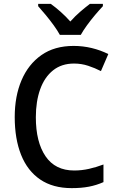

<svg xmlns="http://www.w3.org/2000/svg" viewBox="-20 -1012 608 991"><path d="M362 -684Q298 -684 254 -649Q210 -614 187.5 -551.5Q165 -489 165 -407Q165 -279 215 -205.5Q265 -132 363 -132Q402 -132 439.5 -140.5Q477 -149 514 -163V-72Q478 -56 439 -48.5Q400 -41 350 -41Q253 -41 187.5 -85.5Q122 -130 89 -212.5Q56 -295 56 -408Q56 -515 91 -597.5Q126 -680 193.5 -727.5Q261 -775 360 -775Q408 -775 453.5 -764Q499 -753 539 -733L501 -645Q470 -661 435 -672.5Q400 -684 362 -684ZM289 -832Q277 -854 257.5 -881Q238 -908 216.5 -934Q195 -960 177 -980V-992H242Q266 -975 292.5 -951.5Q319 -928 343 -901Q368 -929 393.5 -951Q419 -973 444 -992H511V-980Q493 -961 471 -935Q449 -909 429 -881.5Q409 -854 397 -832Z"/></svg>

Font: Noto Sans Tamil UI SemiCondensed Medium
Style: Regular
Weight: 500
Width: 4
Designer: Jelle Bosma - Monotype Design Team
Foundry: Monotype Imaging Inc.
Version: Version 2.004; ttfautohint (v1.8.4.7-5d5b)